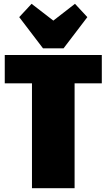

<svg xmlns="http://www.w3.org/2000/svg" viewBox="-20 -989 560 1009"><path d="M515 -700V-551H263L372 -636V0H148V-636L255 -551H5V-700ZM439 -899 314 -735H206L81 -899L146 -969L335 -823H186L374 -969Z"/></svg>

Font: Pathway Extreme Condensed Black
Style: Regular
Weight: 900
Width: 3
Version: Version 1.001;gftools[0.9.26]